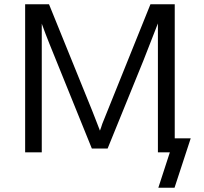

<svg xmlns="http://www.w3.org/2000/svg" viewBox="-20 -715 955 901"><path d="M98 0V-695H210L412 -197Q418 -183 430 -151Q442 -119 449 -102Q451 -106 454.5 -117Q458 -128 460 -134L686 -695H800V-66H875L799 166H723L777 0H721V-605L653 -431L485 -18H411L213 -507Q194 -554 176 -604V0Z"/></svg>

Font: Coval
Style: Light
Weight: 300
Foundry: Context Ltd
Version: Version 001.000